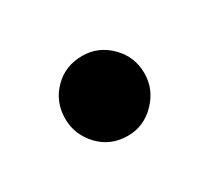

<svg xmlns="http://www.w3.org/2000/svg" viewBox="-45 -179 273 250"><g transform="rotate(-30 91.5 -54.0)"><path d="M92 6Q66 6 49 -12Q32 -30 32 -54Q32 -79 49 -96.5Q66 -114 92 -114Q116 -114 133.5 -96.5Q151 -79 151 -54Q151 -30 133.5 -12Q116 6 92 6Z"/></g></svg>

Font: Dosis ExtraLight SemiBold
Style: Regular
Weight: 600
Version: Version 3.001; ttfautohint (v1.8.2)